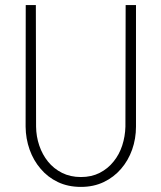

<svg xmlns="http://www.w3.org/2000/svg" viewBox="-20 -731 640 761"><path d="M519 -710.9H478L477.1 -229Q476.1 -190.4 464.4 -154.3Q452.6 -118.2 430.2 -90.8Q407.7 -62.5 375.2 -45.9Q342.8 -29.3 300.8 -29.3Q258.8 -29.3 225.8 -45.9Q192.9 -62.5 170.4 -90.3Q147.9 -118.2 135.7 -154.1Q123.5 -189.9 123 -229L122.1 -710.9H82L81.5 -229Q82 -181.2 97.4 -137.9Q112.8 -94.7 141.1 -62Q168.9 -28.8 209.2 -9.5Q249.5 9.8 300.8 9.8Q351.1 9.8 391.4 -9.5Q431.6 -28.8 460 -62Q488.3 -94.7 503.7 -137.9Q519 -181.2 519 -229Z"/></svg>

Font: Roboto Mono ExtraLight
Style: Regular
Weight: 250
Monospace: yes
Designer: Google
Version: Version 3.000